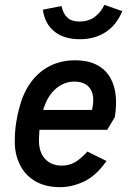

<svg xmlns="http://www.w3.org/2000/svg" viewBox="-20 -763 530 793"><path d="M229 10Q167 10 125 -15Q83 -40 62 -83Q41 -126 41 -177Q41 -219 46.5 -255Q52 -291 60 -318Q76 -381 109 -425Q142 -469 188 -491.5Q234 -514 289 -514Q344 -514 380 -495Q416 -476 435 -443Q454 -410 458 -367.5Q462 -325 454 -279L423 -227H123L133 -309H360Q373 -366 353 -396Q333 -426 287 -426Q241 -426 204.5 -391Q168 -356 153 -288Q149 -267 145.5 -246Q142 -225 141 -191Q139 -137 165 -108Q191 -79 235 -79Q264 -79 288 -92Q312 -105 341 -137L420 -98Q376 -36 326.5 -13Q277 10 229 10ZM310 -601Q244 -601 204.5 -633Q165 -665 157 -723L234 -738Q241 -706 258.5 -690Q276 -674 308 -674Q345 -674 371 -693Q397 -712 411 -743L485 -717Q461 -659 416 -630Q371 -601 310 -601Z"/></svg>

Font: Finlandica Medium
Style: Italic
Weight: 500
Italic angle: -8°
Designer: Niklas Ekholm, Juho Hiilivirta, Jaakko Suomalainen
Foundry: Helsinki Type Studio
Version: Version 1.063